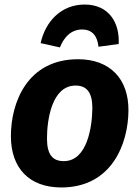

<svg xmlns="http://www.w3.org/2000/svg" viewBox="-20 -809 614 846"><path d="M244 -600C263 -648 295 -679 342 -679C386 -679 409 -651 414 -603L503 -615C508 -710 459 -789 353 -789C249 -789 180 -714 159 -619ZM250 17C473 17 545 -176 546 -322C547 -461 465 -548 324 -548C100 -548 28 -357 28 -209C28 -68 109 17 250 17ZM261 -99C211 -99 187 -129 187 -199C187 -280 208 -432 313 -432C362 -432 387 -402 387 -332C386 -251 365 -99 261 -99Z"/></svg>

Font: Fira Sans
Style: Bold Italic
Weight: 700
Italic angle: -8°
Designer: bBox Type GmbH & Carrois Corporate GbR & Edenspiekermann AG
Foundry: bBox Type GmbH & Carrois Corporate GbR & Edenspiekermann AG
Version: Version 4.301;PS 004.301;hotconv 1.0.88;makeotf.lib2.5.64775